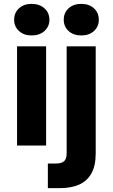

<svg xmlns="http://www.w3.org/2000/svg" viewBox="-20 -751 581 991"><path d="M68 0V-512H218V0ZM143 -568Q103 -568 78 -591Q53 -614 53 -649Q53 -685 78 -708Q103 -731 143 -731Q184 -731 209.5 -708Q235 -685 235 -649Q235 -614 209.5 -591Q184 -568 143 -568ZM227 220V93H268Q299 93 311.5 80.5Q324 68 324 41V-512H474V40Q474 106 451 145.5Q428 185 387 202.5Q346 220 290 220ZM400 -568Q359 -568 334 -591Q309 -614 309 -649Q309 -685 334 -708Q359 -731 400 -731Q440 -731 465 -708Q490 -685 490 -649Q490 -614 465 -591Q440 -568 400 -568Z"/></svg>

Font: DM Sans 12pt Black
Style: Regular
Weight: 900
Version: Version 4.004;gftools[0.9.30]